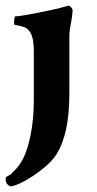

<svg xmlns="http://www.w3.org/2000/svg" viewBox="-30 -453 348 686"><path d="M5.9 212.9Q-9.8 204.1 -9.8 189.5Q-9.8 180.7 -8.8 179.7Q5.9 171.9 10.3 168Q14.6 164.1 27.3 150.4Q57.6 119.1 74.2 52.2Q90.8 -14.6 90.8 -97.7V-270.5Q90.8 -325.2 73.2 -343.8Q65.4 -353.5 52.7 -357.4Q40 -361.3 30.3 -362.8Q20.5 -364.3 20.5 -366.2Q20.5 -394.5 24.4 -394.5Q33.2 -394.5 56.6 -398.4Q80.1 -402.3 107.4 -407.7Q134.8 -413.1 156.7 -418Q178.7 -422.9 185.5 -424.8L213.9 -432.6Q219.7 -432.6 224.6 -426.3Q229.5 -419.9 229.5 -416Q227.5 -390.6 224.6 -376Q221.7 -361.3 219.7 -349.1Q217.8 -336.9 217.8 -318.4V-117.2Q217.8 26.4 170.9 99.6Q159.2 118.2 136.7 138.2Q114.3 158.2 88.4 175.3Q62.5 192.4 40 202.6Q17.6 212.9 5.9 212.9Z"/></svg>

Font: Crimson Text Bold
Style: Bold
Weight: 700
Designer: Sebastian Kosch
Foundry: Sebastian Kosch
Version: Version 1.10 July 1, 2025